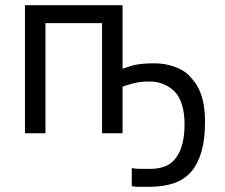

<svg xmlns="http://www.w3.org/2000/svg" viewBox="-20 -508 856 732"><path d="M447.3 -177.7Q452.1 -179.7 461.9 -182.6Q471.7 -185.5 485.4 -189.5Q499 -193.4 514.6 -195.3Q530.3 -197.3 547.9 -197.3Q578.1 -197.3 602.5 -187.5Q627 -177.7 645.5 -159.2Q664.1 -140.6 673.8 -108.4Q683.6 -77.1 683.6 -34.2Q683.6 6.8 675.8 38.1Q668 70.3 652.3 91.8Q636.7 114.3 612.3 125Q586.9 135.7 553.7 135.7Q539.1 135.7 528.3 135.7Q516.6 135.7 509.8 135.7Q502 135.7 495.1 134.8Q488.3 133.8 482.4 132.8Q482.4 155.3 482.4 201.2Q486.3 203.1 491.2 203.1Q496.1 204.1 503.9 204.1Q511.7 204.1 523.4 204.1Q535.2 204.1 550.8 204.1Q605.5 204.1 645.5 189.5Q685.5 174.8 710.9 144.5Q735.4 114.3 749 67.4Q761.7 20.5 761.7 -43.9Q761.7 -75.2 757.8 -101.6Q753.9 -127.9 746.1 -149.4Q738.3 -170.9 727.5 -187.5Q715.8 -204.1 703.1 -217.8Q690.4 -231.4 674.8 -240.2Q659.2 -249 641.6 -254.9Q624 -260.7 606.4 -263.7Q588.9 -266.6 569.3 -266.6Q543 -266.6 522.5 -264.6Q502 -262.7 487.3 -258.8Q472.7 -254.9 462.9 -251Q452.1 -248 447.3 -246.1Q447.3 -327.1 447.3 -488.3Q354.5 -488.3 75.2 -488.3Q75.2 -366.2 75.2 0Q94.7 0 153.3 0Q153.3 -105.5 153.3 -419.9Q207 -419.9 369.1 -419.9Q369.1 -315.4 369.1 0Q388.7 0 447.3 0Q447.3 -10.7 447.3 -29.3Q447.3 -48.8 447.3 -76.2Q447.3 -110.4 447.3 -135.7Q447.3 -162.1 447.3 -177.7Z"/></svg>

Font: Aptus Gothic JP
Style: Medium
Weight: 400
Designer: Fuminori Ogawa / Motoya
Version: Version 1